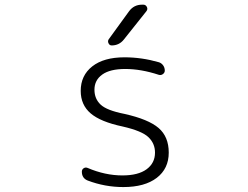

<svg xmlns="http://www.w3.org/2000/svg" viewBox="-20 -796 1040 805"><path d="M581.1 -776.4Q590.8 -776.4 595.7 -767.1Q600.6 -757.8 593.8 -749L499 -629.9Q479.5 -605.5 448.2 -605.5Q439.5 -605.5 435.1 -614.3Q430.7 -623 435.5 -630.9L520.5 -748Q541 -776.4 575.2 -776.4ZM493.2 -60.5Q559.6 -60.5 594.7 -86.4Q629.9 -112.3 629.9 -156.2Q629.9 -194.3 602.5 -220.7Q575.2 -247.1 494.1 -265.6Q401.4 -285.2 359.9 -320.8Q318.4 -356.4 318.4 -415Q318.4 -479.5 366.7 -517.6Q415 -555.7 502 -555.7Q574.2 -555.7 645.5 -535.2Q656.2 -532.2 663.6 -522.5Q670.9 -512.7 670.9 -500Q670.9 -491.2 663.1 -485.4Q655.3 -479.5 645.5 -482.4Q571.3 -506.8 504.9 -506.8Q441.4 -506.8 408.7 -483.4Q376 -460 376 -419.9Q376 -381.8 401.9 -357.4Q427.7 -333 502 -318.4Q602.5 -295.9 645 -259.3Q687.5 -222.7 687.5 -156.2Q687.5 -88.9 637.2 -50.3Q586.9 -11.7 497.1 -11.7Q419.9 -11.7 347.7 -39.1Q323.2 -48.8 323.2 -76.2Q323.2 -85.9 331.1 -90.8Q338.9 -95.7 347.7 -91.8Q420.9 -60.5 493.2 -60.5Z"/></svg>

Font: Gen Jyuu Gothic L Monospace Light
Style: Regular
Weight: 300
Designer: [Source Han Sans]
Ryoko NISHIZUKA  (kana & ideographs); Paul D. Hunt (Latin, Greek & Cyrillic); Wenlong ZHANG  (bopomofo
Version: Version 1.002.20150607